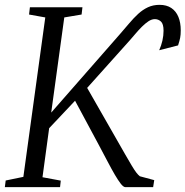

<svg xmlns="http://www.w3.org/2000/svg" viewBox="-26 -773 766 793"><path d="M-6 0 -2.5 -27.5 70.5 -42.5 161 -701 94 -713 97.5 -743H314.5L311 -713L239.5 -701L185.5 -308L468 -630.5Q489 -654.5 507.5 -676.5Q526 -698.5 544.8 -715.8Q563.5 -733 585 -743Q606.5 -753 633 -753Q662 -753 681.5 -740Q701 -727 710.8 -703.2Q720.5 -679.5 720.5 -647.5Q720.5 -629 718 -616.5Q715.5 -604 709.5 -585.5L631.5 -565.5Q640 -584.5 644.8 -605.2Q649.5 -626 649.5 -646Q649.5 -674 638.8 -684Q628 -694 613.5 -694Q600.5 -694 587 -685Q573.5 -676 560 -662.5Q546.5 -649 534 -634.2Q521.5 -619.5 511 -607.5L334 -410L451.5 -204.5Q475.5 -162.5 491.8 -134Q508 -105.5 518.8 -87.8Q529.5 -70 537.2 -60Q545 -50 551.5 -45L611 -29L606.5 0H491Q483 -1 472.5 -14.5Q462 -28 448.2 -51.5Q434.5 -75 418 -106.5Q401.5 -138 382 -174.5L284 -357L177 -243.5L149.5 -41L225 -27L222 0Z"/></svg>

Font: Merriweather 72pt Light
Style: Italic
Weight: 300
Italic angle: -7.8°
Version: Version 2.101